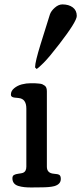

<svg xmlns="http://www.w3.org/2000/svg" viewBox="-20 -847 367 868"><path d="M262.2 -827.1Q291 -827.1 309.1 -813.5Q327.1 -799.8 327.1 -774.9Q327.1 -750 247.6 -647Q202.1 -587.9 177.2 -563Q153.3 -539.1 145.5 -535.2L138.7 -542V-544.4Q138.7 -566.9 163.6 -647.5Q200.7 -767.6 205.6 -781.7Q210.9 -797.4 227.8 -812.3Q244.6 -827.1 262.2 -827.1ZM118.2 -470.7Q131.8 -470.7 138.7 -470.5Q145.5 -470.2 156 -469.2Q166.5 -468.3 171.4 -466.1Q176.3 -463.9 181.9 -460Q187.5 -456.1 189.7 -449.5Q191.9 -442.9 191.9 -434.1V-93.3Q191.9 -64 223.6 -61.5Q241.7 -60.5 248.3 -56.2Q254.9 -51.8 254.9 -38.1Q254.9 -13.7 225.1 -5.4Q204.6 0 164.1 0Q157.2 0 143.3 0.2Q129.4 0.5 122.1 0.5Q103 0.5 89.6 -1Q76.2 -2.4 63 -6.3Q49.8 -10.3 43 -19Q36.1 -27.8 36.1 -41Q36.1 -51.8 43.2 -55.9Q50.3 -60.1 64 -61.8Q77.6 -63.5 83 -65.4Q99.1 -71.3 99.1 -93.3V-356Q99.1 -400.4 64.5 -403.8Q61 -404.3 55.7 -404.8Q50.3 -405.3 47.9 -405.5Q45.4 -405.8 41.7 -406.5Q38.1 -407.2 36.4 -408.2Q34.7 -409.2 32.7 -410.6Q30.8 -412.1 30 -414.3Q29.3 -416.5 29.3 -419.9Q29.3 -436 44.2 -448.2Q59.1 -460.4 78.9 -465.6Q98.6 -470.7 118.2 -470.7Z"/></svg>

Font: Corben
Style: Regular
Weight: 400
Designer: vernon adams
Foundry: vernon adams
Version: Version 1.100